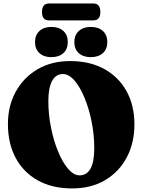

<svg xmlns="http://www.w3.org/2000/svg" viewBox="-20 -1066 820 1102"><path d="M383.5 -715.5Q496.5 -715.5 579.2 -669.5Q662 -623.5 706.8 -541.8Q751.5 -460 751.5 -352.5Q751.5 -245.5 707.5 -162.5Q663.5 -79.5 583.2 -32Q503 15.5 394 15.5Q280 15.5 197.2 -30.5Q114.5 -76.5 70 -159.5Q25.5 -242.5 25.5 -354.5Q25.5 -457 69.8 -538.5Q114 -620 194.2 -667.8Q274.5 -715.5 383.5 -715.5ZM521 -216Q521 -292 506 -367.2Q491 -442.5 465.2 -504.5Q439.5 -566.5 407.5 -603.8Q375.5 -641 341 -641Q300.5 -641 279 -601.5Q257.5 -562 257.5 -486.5Q257.5 -409 272.8 -333.2Q288 -257.5 313.8 -195.5Q339.5 -133.5 371.5 -96.5Q403.5 -59.5 437 -59.5Q477.5 -59.5 499.2 -97.5Q521 -135.5 521 -216ZM275 -738Q232 -738 206.5 -761Q181 -784 181 -824.5Q181 -865 206.5 -888.2Q232 -911.5 275 -911.5Q318.5 -911.5 343.8 -888.2Q369 -865 369 -824.5Q369 -784.5 343.8 -761.2Q318.5 -738 275 -738ZM501 -738Q458 -738 432.2 -761Q406.5 -784 406.5 -824.5Q406.5 -864.5 432.2 -888Q458 -911.5 501 -911.5Q545 -911.5 570.5 -888.2Q596 -865 596 -824.5Q596 -784.5 570.5 -761.2Q545 -738 501 -738ZM221 -997Q221 -1046 261 -1046H516Q556 -1046 556 -997.5Q556 -949 516 -949H261Q221 -949 221 -997Z"/></svg>

Font: Fraunces 72pt Soft Black
Style: Regular
Weight: 900
Version: Version 1.000;[b76b70a41]